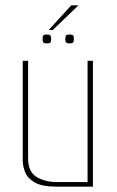

<svg xmlns="http://www.w3.org/2000/svg" viewBox="-20 -697 437 717"><path d="M191 0Q137 0 110 -15.5Q83 -31 74 -53.5Q65 -76 65 -98V-470H85V-105Q85 -56 116 -36.5Q147 -17 196 -17H307V-470H327V0ZM239 -535Q228 -535 226 -539.5Q224 -544 224 -551Q224 -559 226 -563.5Q228 -568 239 -568Q252 -568 254 -563.5Q256 -559 256 -551Q256 -544 254 -539.5Q252 -535 239 -535ZM155 -535Q143 -535 141 -539.5Q139 -544 139 -551Q139 -559 141 -563.5Q143 -568 155 -568Q167 -568 169 -563.5Q171 -559 171 -551Q171 -544 169 -539.5Q167 -535 155 -535ZM162 -585 246 -677H273L177 -585Z"/></svg>

Font: Smooch Sans Thin Thin
Style: Regular
Weight: 250
Version: Version 1.010